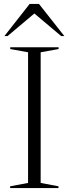

<svg xmlns="http://www.w3.org/2000/svg" viewBox="-20 -955 348 975"><path d="M277 -9V0H31.5V-9L122.5 -26V-689.5L32 -706V-715H277.5V-706L186.5 -689.5V-26ZM290.5 -772 154.5 -886.5 18.5 -772H2.5L130.5 -935H178L306.5 -772Z"/></svg>

Font: Newsreader Display Light
Style: Regular
Weight: 300
Designer: Hugues Gentile
Foundry: Production Type
Version: Version 1.001